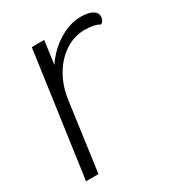

<svg xmlns="http://www.w3.org/2000/svg" viewBox="-140 -647 680 737"><g transform="rotate(-30 200.0 -278.5)"><path d="M394 -520Q394 -501 379 -492Q357 -506 313 -506Q267 -506 227 -480Q187 -454 160 -408.5Q133 -363 125 -305L83 0H28L105 -550H160L146 -447Q177 -495 226.5 -526Q276 -557 326 -557Q359 -557 376.5 -547Q394 -537 394 -520Z"/></g></svg>

Font: Krub Light
Style: Italic
Weight: 300
Italic angle: -8°
Designer: Ekaluck Peanpanawate
Foundry: Cadson Demak Co.,Ltd.
Version: Version 1.000; ttfautohint (v1.6)